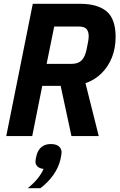

<svg xmlns="http://www.w3.org/2000/svg" viewBox="-20 -718 635 1013"><path d="M203 -265 150 0H13L153 -698H401Q495 -698 542.5 -658Q590 -618 590 -523Q590 -464 570.5 -415Q551 -366 515.5 -331Q480 -296 431 -279L501 0H357L300 -265ZM226 -381H357Q392 -381 410.5 -399.5Q429 -418 437 -458Q441 -478 443.5 -490.5Q446 -503 447 -511.5Q448 -520 448 -526Q448 -552 436.5 -565Q425 -578 395 -578H266ZM248 42Q277 42 291 54.5Q305 67 305 86Q305 90 303 101.5Q301 113 299 123Q289 166 261.5 205Q234 244 193 275H126Q155 252 176 227Q197 202 210 173Q189 171 178 160.5Q167 150 167 135Q167 130 169 118.5Q171 107 174 97Q182 71 200.5 56.5Q219 42 248 42Z"/></svg>

Font: IBM Plex Sans Condensed
Style: Bold Italic
Weight: 700
Width: 3
Italic angle: -11.31°
Designer: Mike Abbink, Paul van der Laan, Pieter van Rosmalen
Foundry: Bold Monday
Version: Version 3.201